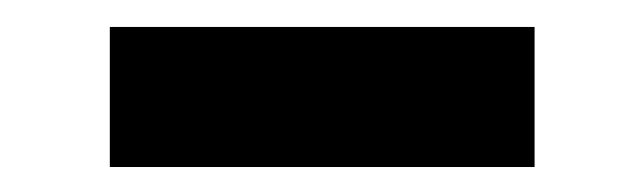

<svg xmlns="http://www.w3.org/2000/svg" viewBox="-20 -754 490 146"><path d="M63.5 -627V-733.5H386.5V-627Z"/></svg>

Font: Trispace Condensed
Style: Bold
Weight: 700
Width: 3
Designer: Tyler Finck
Foundry: Etcetera Type Company
Version: Version 1.210; ttfautohint (v1.8.3)